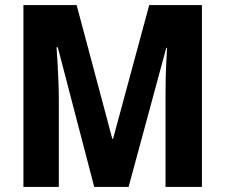

<svg xmlns="http://www.w3.org/2000/svg" viewBox="-20 -734 885 754"><path d="M350 0 207 -548H202Q204 -523 206 -487Q208 -451 209.5 -413.5Q211 -376 211 -345V0H72V-714H281L421 -189H424L566 -714H773V0H630V-349Q630 -379 630.5 -416Q631 -453 633 -488Q635 -523 636 -546H633L485 0Z"/></svg>

Font: Noto Sans Display SemiCondensed
Style: Regular
Weight: 400
Width: 4
Version: Version 2.003